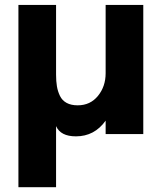

<svg xmlns="http://www.w3.org/2000/svg" viewBox="-20 -551 664 789"><path d="M414.1 0V-55.2Q368.2 9.3 292 9.3Q229 9.3 210.4 -32.7V218.3H55.7V-530.8H210.4V-244.6Q210.4 -216.8 213.9 -196.3Q217.3 -175.8 226.3 -157Q235.4 -138.2 253.7 -128.2Q272 -118.2 299.3 -118.2Q351.1 -118.2 382.6 -157Q414.1 -195.8 414.1 -250V-530.8H568.8V0Z"/></svg>

Font: Epilogue
Style: Bold
Weight: 700
Designer: Tyler Finck
Foundry: Etcetera Type Co
Version: Version 2.112